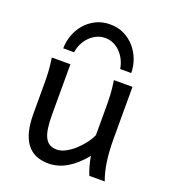

<svg xmlns="http://www.w3.org/2000/svg" viewBox="-140 -858 858 972"><g transform="rotate(20 289.5 -372.5)"><path d="M449.2 0Q445.8 -8.3 441.9 -19.5Q438 -30.8 434.3 -43.5Q430.7 -56.2 427.5 -70.1Q424.3 -84 422.4 -97.7Q377.9 -43.5 330.8 -15.6Q283.7 12.2 231.9 12.2Q75.7 12.2 75.7 -197.8V-341.8Q75.7 -365.2 75.4 -384.3Q75.2 -403.3 74.2 -421.1Q73.2 -439 71.3 -457.5Q69.3 -476.1 65.9 -498H166V-227.1Q166 -185.5 170.2 -155.5Q174.3 -125.5 184.1 -106.2Q193.8 -86.9 209.7 -77.6Q225.6 -68.4 249 -68.4Q270.5 -68.4 294.9 -81.3Q319.3 -94.2 341.6 -114.3Q363.8 -134.3 382.1 -158.4Q400.4 -182.6 410.2 -205.1V-341.8Q410.2 -365.7 409.9 -385Q409.7 -404.3 408.7 -421.9Q407.7 -439.5 405.8 -457.5Q403.8 -475.6 400.4 -498H500.5V-219.7Q500.5 -148.4 508.5 -95Q516.6 -41.5 532.2 0ZM411.1 -561.5Q407.2 -586.4 396.5 -608.4Q385.7 -630.4 369.6 -647.2Q353.5 -664.1 332.5 -673.8Q311.5 -683.6 287.6 -683.6Q263.7 -683.6 242.4 -673.8Q221.2 -664.1 204.6 -647.2Q188 -630.4 177 -608.4Q166 -586.4 163.1 -561.5H104.5Q104.5 -597.2 116.9 -632.1Q129.4 -667 153.1 -694.8Q176.8 -722.7 210.7 -739.7Q244.6 -756.8 287.6 -756.8Q330.1 -756.8 364 -739.7Q397.9 -722.7 421.6 -694.8Q445.3 -667 458 -632.1Q470.7 -597.2 470.7 -561.5Z"/></g></svg>

Font: Andika Phon
Style: Regular
Weight: 400
Designer: Victor Gaultney, Annie Olsen, Julie Remington, Don Collingsworth, Eric Hays, Becca Hirsbrunner
Foundry: SIL International
Version: Version 5.000